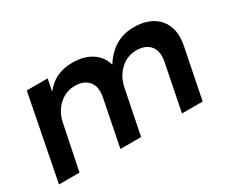

<svg xmlns="http://www.w3.org/2000/svg" viewBox="-92 -798 1242 1053"><g transform="rotate(-30 529.0 -271.0)"><path d="M1008 -369Q1008 -344 1002 -315L939 0H808L867 -296Q870 -313 870 -328Q870 -373 842 -399Q814 -425 764 -425Q706 -425 663 -386Q620 -347 606 -283L549 0H418L477 -296Q480 -313 480 -328Q480 -373 452 -399Q424 -425 374 -425Q317 -425 273.5 -386Q230 -347 217 -283L159 0H29L134 -535H266L251 -459Q314 -542 425 -542Q498 -542 546.5 -510.5Q595 -479 611 -423Q686 -542 814 -542Q904 -542 956 -495.5Q1008 -449 1008 -369Z"/></g></svg>

Font: Gontserrat Medium
Style: Italic
Weight: 500
Italic angle: -11.3°
Designer: Julieta Ulanovsky
Foundry: Julieta Ulanovsky
Version: Version 6.001